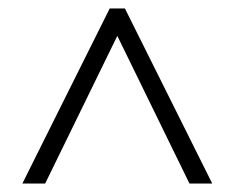

<svg xmlns="http://www.w3.org/2000/svg" viewBox="-20 -737 555 455"><path d="M33 -302 240 -717H276L483 -302H429L258 -652L87 -302Z"/></svg>

Font: Noto Sans Lao SemiCondensed Light
Style: Regular
Weight: 300
Width: 4
Designer: Monotype Design Team
Foundry: Monotype Imaging Inc.
Version: Version 2.003; ttfautohint (v1.8.4.7-5d5b)